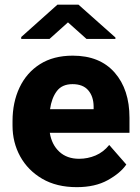

<svg xmlns="http://www.w3.org/2000/svg" viewBox="-20 -770 582 800"><path d="M299.8 9.8Q215.8 9.8 156 -25.1Q96.2 -60.1 64.2 -118.2Q32.2 -176.3 32.2 -246.6V-265.1Q32.2 -343.8 61.5 -405.5Q90.8 -467.3 146.7 -502.7Q202.6 -538.1 283.2 -538.1Q396 -538.1 457.8 -467.5Q519.5 -397 519.5 -279.3V-216.8H187.5Q195.3 -167.5 227.1 -137.9Q258.8 -108.4 309.6 -108.4Q345.7 -108.4 378.4 -122.3Q411.1 -136.2 435.1 -166L506.3 -84.5Q481.9 -48.8 429.2 -19.5Q376.5 9.8 299.8 9.8ZM282.2 -419.4Q238.3 -419.4 216.6 -390.1Q194.8 -360.8 188.5 -314.9H370.1V-326.7Q369.6 -368.2 347.7 -393.8Q325.7 -419.4 282.2 -419.4ZM307.1 -750.5 460.9 -613.8V-607.9H340.3L263.2 -676.8L186.5 -607.9H68.4V-615.7L219.2 -750.5Z"/></svg>

Font: Vazirmatn RD FD ExtraBold
Style: Regular
Weight: 800
Designer: Saber Rastikerdar
Foundry: Saber Rastikerdar
Version: Version 33.003